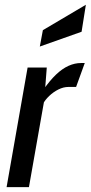

<svg xmlns="http://www.w3.org/2000/svg" viewBox="-20 -766 372 786"><path d="M7 0 93 -489.5H171.5L161 -354.5L98.5 0ZM156 -340.5 157.5 -398.5Q184 -436.5 209.5 -460.8Q235 -485 260.5 -496.5Q286 -508 312 -508H327L291.5 -410H259Q240 -410 219.2 -399.8Q198.5 -389.5 181.5 -373.2Q164.5 -357 156 -340.5ZM143 -575.5 155.5 -642.5 331.5 -746.5 314 -636Z"/></svg>

Font: Cabin
Style: Italic
Weight: 400
Width: 4
Italic angle: -10°
Designer: Pablo Impallari
Foundry: Pablo Impallari. http://www.impallari.com Igino Marini. http://www.ikern.com
Version: Version 3.001